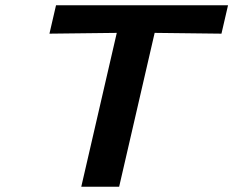

<svg xmlns="http://www.w3.org/2000/svg" viewBox="-20 -710 887 730"><path d="M168 -582 193 -690H847L822 -582L568 -585L433 0H289L424 -585Z"/></svg>

Font: Coval
Style: ExtraBold Italic
Weight: 800
Foundry: Context Ltd
Version: Version 001.000